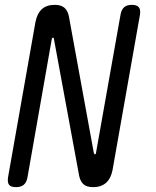

<svg xmlns="http://www.w3.org/2000/svg" viewBox="-20 -760 640 790"><path d="M126 -670Q133 -705 152.5 -722.5Q172 -740 205 -740Q231 -740 244.5 -728.5Q258 -717 263 -695L366 -131L368 -127Q368 -125 370 -125Q372 -125 373.5 -126.5Q375 -128 375 -131L476 -700Q480 -721 491 -730.5Q502 -740 522 -740Q543 -740 551 -730.5Q559 -721 556 -700L443 -60Q436 -25 416 -7.5Q396 10 363 10Q337 10 324 -1.5Q311 -13 306 -35L202 -599Q202 -602 201 -603.5Q200 -605 198 -605Q196 -605 195 -603.5Q194 -602 193 -599L93 -30Q89 -9 77.5 0.5Q66 10 46 10Q25 10 17.5 0.5Q10 -9 13 -30Z"/></svg>

Font: Maple Mono Light
Style: Italic
Weight: 300
Italic angle: -10°
Monospace: yes
Designer: subframe7536
Version: Version 7.000